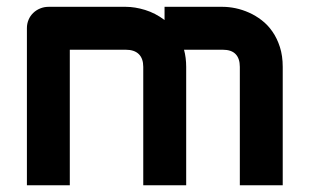

<svg xmlns="http://www.w3.org/2000/svg" viewBox="-20 -548 914 568"><path d="M530.8 0H403.8V-350.1Q403.8 -375 390.6 -387.9Q377.4 -400.9 351.6 -400.9H186.5V0H59.6V-464.8Q59.6 -478 64.5 -489.5Q69.3 -501 78.1 -509.5Q86.9 -518.1 98.6 -522.9Q110.4 -527.8 123.5 -527.8H352.5Q378.9 -527.8 409.2 -518.6Q439.5 -509.3 466.8 -488.8V-527.8H638.7Q656.7 -527.8 676.8 -523.7Q696.8 -519.5 716.6 -510.7Q736.3 -502 754.4 -488Q772.5 -474.1 786.1 -454.3Q799.8 -434.6 808.1 -408.7Q816.4 -382.8 816.4 -350.1V0H689.5V-350.1Q689.5 -375 677 -387.9Q664.6 -400.9 638.7 -400.9H524.4Q530.8 -377.4 530.8 -350.1Z"/></svg>

Font: Audiowide
Style: Regular
Weight: 400
Version: Version 1.003